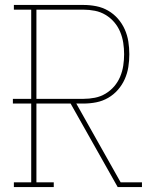

<svg xmlns="http://www.w3.org/2000/svg" viewBox="-20 -755 640 775"><path d="M36 0V-19H106V-337H32V-356H106V-716H36V-735H317Q343 -735 368.5 -730Q394 -725 416.5 -712Q439 -699 456 -679.5Q473 -660 483.5 -636.5Q494 -613 498 -587.5Q502 -562 502 -536Q502 -510 498 -484.5Q494 -459 483.5 -435.5Q473 -412 456 -392.5Q439 -373 416.5 -360Q394 -347 368.5 -342Q343 -337 317 -337H288L467 -19H553V0H455L265 -337H127V-19H197V0ZM127 -356H317Q340 -356 363 -360.5Q386 -365 406 -377Q426 -389 441 -406.5Q456 -424 465 -445.5Q474 -467 477.5 -490Q481 -513 481 -536Q481 -559 477.5 -582Q474 -605 465 -626.5Q456 -648 441 -665.5Q426 -683 406 -695Q386 -707 363 -711.5Q340 -716 317 -716H127Z"/></svg>

Font: Iosevka HT Thin Extended
Style: Regular
Weight: 100
Width: 7
Monospace: yes
Designer: Belleve Invis
Foundry: Belleve Invis
Version: Version 32.3.0; ttfautohint (v1.8.4)